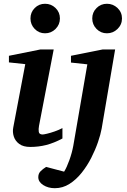

<svg xmlns="http://www.w3.org/2000/svg" viewBox="-20 -760 668 1009"><path d="M294.9 -663.1Q294.9 -630.9 272 -607.9Q249 -585 216.8 -585Q184.6 -585 162.4 -607.9Q140.1 -630.9 140.1 -663.1Q140.1 -695.3 162.4 -717.8Q184.6 -740.2 216.8 -740.2Q249 -740.2 272 -717.8Q294.9 -695.3 294.9 -663.1ZM308.1 -32.2Q263.2 -8.3 222.9 2Q182.6 12.2 139.2 12.2Q102.5 12.2 81.3 -3.4Q60.1 -19 52.5 -42.7Q44.9 -66.4 49.8 -90.8L112.8 -422.9L26.9 -432.1V-466.8L191.9 -500H262.2L185.1 -99.1Q181.6 -81.1 183.8 -67.1Q186 -53.2 204.1 -53.2Q209.5 -53.2 227.3 -57.4Q245.1 -61.5 267.3 -69.3Q289.6 -77.1 308.1 -86.9ZM621.1 -663.1Q621.1 -630.9 597.7 -607.9Q574.2 -585 542 -585Q509.8 -585 487.3 -607.9Q464.8 -630.9 464.8 -663.1Q464.8 -695.3 487.3 -717.8Q509.8 -740.2 542 -740.2Q574.2 -740.2 597.7 -717.8Q621.1 -695.3 621.1 -663.1ZM585 -500 514.2 -84Q508.8 -53.7 494.9 -13.2Q481 27.3 459.5 69.6Q438 111.8 409.2 147.9Q380.4 184.1 345 206.5Q309.6 229 268.1 229Q232.9 229 207 212.4Q181.2 195.8 181.2 170.9Q181.2 152.3 193.1 140.1Q205.1 127.9 222.2 117.2L316.9 142.1Q330.6 120.6 344.5 81.8Q358.4 43 365.2 5.9L439 -421.9L353 -431.2V-466.8L519 -500Z"/></svg>

Font: Charis
Style: Bold Italic
Weight: 700
Italic angle: -11°
Designer: Walt Agee, Miriam Martin, Annie Olsen, Victor Gaultney, Lorna Priest, Alan Ward, Bob Hallissy, Martin Hosken, Sharon Cor
Foundry: SIL Global
Version: Version 7.000